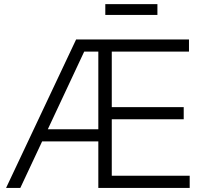

<svg xmlns="http://www.w3.org/2000/svg" viewBox="-20 -921 985 941"><path d="M9.8 0H79.6L186.5 -228H461.9V0H909.7V-59.6H527.8V-336.4H880.4V-396H527.8V-668H906.2V-727.5H353ZM751.5 -900.9H496.1V-847.7H751.5ZM214.4 -287.6 392.6 -668H461.9V-287.6Z"/></svg>

Font: Raveo Display Display Light
Style: Regular
Weight: 300
Designer: Jakub Foglar, Rasmus Andersson (Inter)
Foundry: Jakubfoglar.com
Version: Version 1.100;Glyphs 3.2.3 (3260)